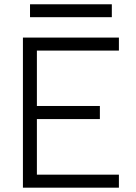

<svg xmlns="http://www.w3.org/2000/svg" viewBox="-20 -867 626 887"><path d="M85.9 0H529.3V-60.1H150.4V-316.9H441.4V-377.4H150.4V-633.3H529.3V-693.4H85.9ZM118.7 -787.6H496.6V-847.2H118.7Z"/></svg>

Font: Cascadia Mono NF Light
Style: Regular
Weight: 300
Monospace: yes
Designer: Aaron Bell
Foundry: Saja Typeworks
Version: Version 2404.023